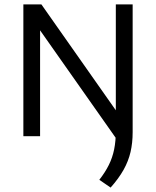

<svg xmlns="http://www.w3.org/2000/svg" viewBox="-20 -615 704 867"><path d="M85.5 0V-595H167L519.5 -93.5L508.5 16L144.5 -501.5H161V0ZM479.5 232 428.5 197Q455 163 471.5 129.8Q488 96.5 495.5 59.2Q503 22 503 -24V-595H579V-18Q579 30 569.5 71.2Q560 112.5 538 151.8Q516 191 479.5 232Z"/></svg>

Font: Encode Sans SC
Style: Regular
Weight: 400
Version: Version 3.002